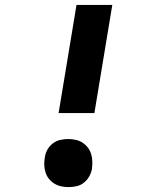

<svg xmlns="http://www.w3.org/2000/svg" viewBox="-20 -755 640 783"><path d="M219 -294 292 -735H438L365 -294ZM258 8Q243 8 228 4.5Q213 1 200.5 -7Q188 -15 179 -26.5Q170 -38 165.5 -52.5Q161 -67 160.5 -82.5Q160 -98 163 -114Q165 -130 173.5 -145Q182 -160 196 -170.5Q210 -181 226 -184.5Q242 -188 259 -188Q274 -188 289.5 -184.5Q305 -181 317 -173Q329 -165 338 -153.5Q347 -142 351.5 -127.5Q356 -113 356.5 -97.5Q357 -82 355 -66Q352 -50 343.5 -35Q335 -20 321.5 -9.5Q308 1 291.5 4.5Q275 8 258 8Z"/></svg>

Font: Iosevka Heavy Extended Oblique
Style: Regular
Weight: 900
Width: 7
Italic angle: -9°
Monospace: yes
Designer: Belleve Invis
Foundry: Belleve Invis
Version: Version 32.5.0; ttfautohint (v1.8.4)